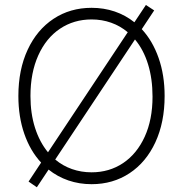

<svg xmlns="http://www.w3.org/2000/svg" viewBox="-20 -749 754 791"><path d="M97.7 -1 149.4 -79.1Q104.5 -127.4 80.1 -197.8Q55.7 -268.1 55.7 -353.5Q55.7 -461.9 94 -544.2Q132.3 -626.5 200.7 -671.6Q269 -716.8 357.4 -716.8Q407.7 -716.8 452.4 -701.7Q497.1 -686.5 533.7 -657.2L581.1 -728.5L615.2 -706.1L564 -628.9Q608.9 -580.6 633.5 -510Q658.2 -439.5 658.2 -353.5Q658.2 -245.1 620.1 -162.8Q582 -80.6 513.7 -35.4Q445.3 9.8 357.4 9.8Q306.6 9.8 261.7 -5.6Q216.8 -21 180.2 -50.3L131.8 22.5ZM536.1 -586.4 207.5 -91.8Q238.3 -65.9 276.4 -52.5Q314.5 -39.1 357.4 -39.1Q430.2 -39.1 487.1 -77.1Q543.9 -115.2 576.2 -185.8Q608.4 -256.3 608.4 -350.6Q608.4 -424.8 589.8 -484.6Q571.3 -544.4 536.1 -586.4ZM177.7 -121.6 506.3 -616.2Q475.6 -642.1 437.7 -655.5Q399.9 -668.9 357.4 -668.9Q284.2 -668.9 227.1 -630.6Q169.9 -592.3 137.7 -520.8Q105.5 -449.2 105.5 -353.5Q105.5 -281.2 124.3 -222.4Q143.1 -163.6 177.7 -121.6Z"/></svg>

Font: Pretendard JP ExtraLight
Style: Regular
Weight: 200
Designer: Base glyphs from Inter by Rasmus Andersson; Hangeul glyphs from Noto Sans CJK(Source Han Sans) by Jang Soo-young and Kan
Foundry: Kil Hyung-jin
Version: Version 1.309